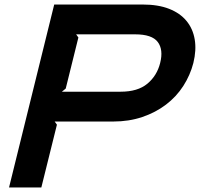

<svg xmlns="http://www.w3.org/2000/svg" viewBox="-20 -830 885 850"><path d="M836 -551Q822 -497 791.5 -449.5Q761 -402 715 -367Q669 -332 610 -312Q551 -292 482 -292H222L232 -278L163 0H20L220 -810H611Q680 -810 728.5 -791Q777 -772 805.5 -737.5Q834 -703 842 -655.5Q850 -608 836 -551ZM689 -551Q704 -610 678.5 -644Q653 -678 578 -678H317L327 -664L271 -438L254 -424H514Q590 -424 632.5 -459.5Q675 -495 689 -551Z"/></svg>

Font: TypoPRO Sinkin Sans
Style: 600 SemiBold Italic
Weight: 600
Italic angle: -112°
Designer: Keith Bates
Foundry: K-Type
Version: Sinkin Sans (version 1.0)  by Keith Bates   •   © 2014   www